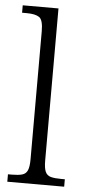

<svg xmlns="http://www.w3.org/2000/svg" viewBox="-54 -792 374 824"><g transform="rotate(5 132.5 -380.0)"><path d="M10 0V-32H26Q54 -32 70.5 -36.5Q87 -41 94 -56.5Q101 -72 101 -105V-656Q101 -705 84 -716.5Q67 -728 30 -728H10V-760H164V-105Q164 -72 171 -56.5Q178 -41 194.5 -36.5Q211 -32 240 -32H255V0Z"/></g></svg>

Font: Noto Serif SemiCondensed Light
Style: Regular
Weight: 300
Width: 4
Designer: Monotype Design Team
Foundry: Monotype Imaging Inc.
Version: Version 2.013